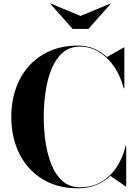

<svg xmlns="http://www.w3.org/2000/svg" viewBox="-20 -1006 742 1036"><path d="M414.5 -920 575 -986.5 577 -985 457 -850H372L252 -985L254 -986.5ZM661 -220V0H658.5L575.5 -57Q543 -25.5 499.2 -7.8Q455.5 10 401 10Q289.5 10 208.8 -39.8Q128 -89.5 84.5 -176.5Q41 -263.5 41 -375Q41 -486.5 84.5 -573.5Q128 -660.5 208.8 -710.2Q289.5 -760 401 -760Q447.5 -760 486.8 -743.8Q526 -727.5 557 -698.5L648.5 -750H651V-530H647.5Q630.5 -594.5 596.5 -645.2Q562.5 -696 515 -725.2Q467.5 -754.5 411 -754.5Q355 -754.5 317.5 -721.2Q280 -688 257.8 -632.8Q235.5 -577.5 225.8 -510.2Q216 -443 216 -375Q216 -307 225.8 -239.8Q235.5 -172.5 257.8 -117.2Q280 -62 317.5 -28.8Q355 4.5 411 4.5Q479 4.5 529.2 -26.2Q579.5 -57 611.8 -108Q644 -159 658 -220Z"/></svg>

Font: Bodoni* 72pt
Style: Bold
Weight: 700
Version: Version 2.3